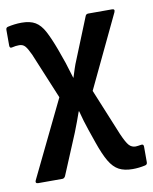

<svg xmlns="http://www.w3.org/2000/svg" viewBox="-80 -564 654 821"><g transform="rotate(-10 247.0 -153.5)"><path d="M430 196Q394 196 370.5 183.5Q347 171 329 140.5Q311 110 292 55L272 -3Q265 -23 259 -43.5Q253 -64 247 -87H245Q237 -64 229.5 -44Q222 -24 213 -1L139 176Q134 185 126 185H21Q14 185 12 181Q10 177 13 171L174 -161L91 -361Q78 -389 68.5 -399.5Q59 -410 43 -410Q35 -410 27.5 -409Q20 -408 12 -406Q1 -403 1 -416V-484Q1 -494 10 -496Q23 -499 38.5 -501Q54 -503 70 -503Q107 -503 129.5 -489.5Q152 -476 168.5 -445Q185 -414 204 -363L226 -301Q231 -285 236 -268.5Q241 -252 247 -233H248Q254 -252 260 -270.5Q266 -289 273 -305L345 -483Q348 -492 358 -492H461Q475 -492 469 -478L319 -163L402 39Q419 78 430.5 90.5Q442 103 459 103Q464 103 470 102Q476 101 483 100Q494 98 494 110V178Q494 188 484 190Q457 196 430 196Z"/></g></svg>

Font: Sofia Sans Semi Condensed
Style: Bold
Weight: 700
Designer: Botio Nikoltchev, Ani Petrova
Foundry: lettersoup
Version: Version 4.100; ttfautohint (v1.8.4.7-5d5b)